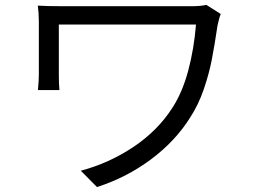

<svg xmlns="http://www.w3.org/2000/svg" viewBox="-20 -724 1040 778"><path d="M861.6 -621.8Q849 -537.2 837.9 -480.5Q826.8 -423.8 805.6 -362Q784.4 -300.2 750.6 -247.8Q690.2 -151.6 591.4 -78Q492.6 -4.4 373 34L307.4 -32.2Q422.2 -62.8 520.7 -128.6Q619.2 -194.4 678.8 -287.6Q719.4 -350.4 742.8 -438.2Q766.2 -526 774.2 -624.6H218.4V-422.2Q218.4 -383.6 220.8 -359H133.8Q137.4 -398.2 137.4 -422.2V-635.4Q137.4 -671.6 133.2 -701.2Q166.8 -698.8 239.4 -698.8H755Q794.6 -698.8 816 -704.4L874.6 -667.2Q871.2 -660.8 867.5 -646.2Q863.8 -631.6 861.6 -621.8Z"/></svg>

Font: 寒蝉端黑体 Light
Style: Regular
Weight: 300
Designer: ChillDuanSans {Warren2060}; 
Source Han Sans {Ryoko NISHIZUKA 西塚涼子 (kana, bopomofo & ideographs); Paul D. Hunt (Latin, G
Foundry: ChillType&Adobe
Version: Version 1.300;Glyphs 3.3 (3306)